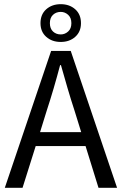

<svg xmlns="http://www.w3.org/2000/svg" viewBox="-20 -900 584 920"><path d="M203 -367 172 -267H369L338 -367Q320 -422 304 -476.5Q288 -531 272 -588H268Q253 -531 237 -476.5Q221 -422 203 -367ZM3 0 225 -656H319L541 0H452L390 -200H151L88 0ZM271 -699Q229 -699 201.5 -723.5Q174 -748 174 -789Q174 -831 201.5 -855.5Q229 -880 271 -880Q313 -880 340.5 -855.5Q368 -831 368 -789Q368 -748 340.5 -723.5Q313 -699 271 -699ZM271 -735Q291 -735 306.5 -749Q322 -763 322 -789Q322 -815 306.5 -829Q291 -843 271 -843Q249 -843 234 -829Q219 -815 219 -789Q219 -763 234 -749Q249 -735 271 -735Z"/></svg>

Font: CV Source Sans
Style: Regular
Weight: 400
Designer: Paul D. Hunt
Foundry: Adobe Systems Incorporated
Version: Version 3.001